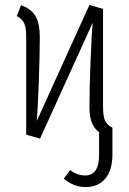

<svg xmlns="http://www.w3.org/2000/svg" viewBox="-20 -552 523 777"><path d="M435 -35V72Q435 137 406 171Q377 205 327 205Q278 205 238 171L264 136Q291 158 325 158Q381 158 381 74V-17Q361 -32 351.5 -56Q342 -80 342 -119Q342 -196 346.5 -306Q351 -416 355 -460L142 9L86 -7V-405Q86 -441 77.5 -458.5Q69 -476 48 -487L65 -531Q106 -517 123.5 -487Q141 -457 141 -403Q141 -329 137 -220Q133 -111 129 -63L342 -532L397 -516V-118Q397 -81 405.5 -63.5Q414 -46 435 -35Z"/></svg>

Font: Fira Sans Extra Condensed Light
Style: Regular
Weight: 300
Width: 1
Designer: Carrois Corporate & Edenspiekermann AG
Foundry: Carrois Corporate GbR & Edenspiekermann AG
Version: Version 4.203